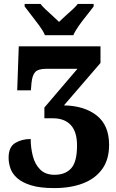

<svg xmlns="http://www.w3.org/2000/svg" viewBox="-20 -951 594 982"><path d="M210 -771Q200 -794 180.5 -820.5Q161 -847 140.5 -873Q120 -899 106 -918V-931H187Q196 -919 213.5 -902.5Q231 -886 250 -869Q269 -852 282 -839Q295 -852 314 -869Q333 -886 351 -902.5Q369 -919 378 -931H459V-918Q445 -899 424 -873Q403 -847 384 -820.5Q365 -794 355 -771ZM257 11Q185 11 139.5 -3Q94 -17 68.5 -39.5Q43 -62 33.5 -89.5Q24 -117 24 -144Q24 -199 57.5 -219.5Q91 -240 137 -240Q137 -195 148 -152.5Q159 -110 186 -83.5Q213 -57 259 -57Q314 -57 344 -90Q374 -123 374 -207Q374 -277 342 -311.5Q310 -346 251 -346H207V-401L376 -599H215Q176 -599 160.5 -583Q145 -567 141 -526L138 -489H68L76 -714H494V-629L307 -412Q412 -410 475 -360Q538 -310 538 -210Q538 -135 502.5 -86Q467 -37 404 -13Q341 11 257 11Z"/></svg>

Font: Noto Serif Condensed Black
Style: Regular
Weight: 900
Width: 3
Designer: Monotype Design Team
Foundry: Monotype Imaging Inc.
Version: Version 2.015; ttfautohint (v1.8.4.7-5d5b)